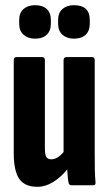

<svg xmlns="http://www.w3.org/2000/svg" viewBox="-20 -714 418 740"><path d="M124 6Q75 6 54 -25Q33 -56 33 -123V-482Q33 -494 44 -494H143Q153 -494 153 -482V-143Q153 -118 158.5 -109Q164 -100 178 -100Q201 -100 225 -128V-482Q225 -494 237 -494H335Q345 -494 345 -482V-127Q345 -91 345.5 -62.5Q346 -34 348 -13Q350 0 339 0H255Q246 0 244 -11Q242 -21 241 -34.5Q240 -48 239 -61Q215 -31 185 -12.5Q155 6 124 6ZM115 -565Q88 -565 71 -580Q54 -595 54 -622V-637Q54 -665 71 -679.5Q88 -694 115 -694Q144 -694 160 -679.5Q176 -665 176 -637V-622Q176 -595 160 -580Q144 -565 115 -565ZM265 -565Q238 -565 221 -580Q204 -595 204 -622V-637Q204 -665 221 -679.5Q238 -694 265 -694Q326 -694 326 -637V-622Q326 -595 310 -580Q294 -565 265 -565Z"/></svg>

Font: Sofia Sans Extra Condensed ExtraBold
Style: Regular
Weight: 800
Designer: Botio Nikoltchev, Ani Petrova
Foundry: lettersoup
Version: Version 4.101; ttfautohint (v1.8.4.7-5d5b)